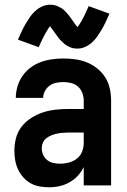

<svg xmlns="http://www.w3.org/2000/svg" viewBox="-20 -786 540 814"><path d="M188 8Q211 8 233 3Q255 -2 274.5 -13Q294 -24 309.5 -40.5Q325 -57 335 -78V0H451V-360Q451 -385 445.5 -410.5Q440 -436 426.5 -457.5Q413 -479 392.5 -495.5Q372 -512 348.5 -521.5Q325 -531 299.5 -534.5Q274 -538 249 -538Q224 -538 199.5 -534.5Q175 -531 152 -522.5Q129 -514 109 -499Q89 -484 75 -463.5Q61 -443 54 -419Q47 -395 47 -371H163Q163 -386 170.5 -400Q178 -414 190.5 -423Q203 -432 218 -435Q233 -438 249 -438Q265 -438 281.5 -434Q298 -430 310.5 -419Q323 -408 329 -392Q335 -376 335 -360V-324H270Q243 -324 215.5 -321Q188 -318 162 -309.5Q136 -301 112.5 -286Q89 -271 72 -249.5Q55 -228 48 -201Q41 -174 41 -147Q41 -126 44.5 -106Q48 -86 56.5 -68Q65 -50 78.5 -34.5Q92 -19 110 -9Q128 1 148 4.5Q168 8 188 8ZM235 -92Q221 -92 206.5 -95Q192 -98 180.5 -107Q169 -116 163 -129.5Q157 -143 157 -158Q157 -170 162 -181.5Q167 -193 177 -200.5Q187 -208 198.5 -212.5Q210 -217 222 -219.5Q234 -222 246 -223Q258 -224 270 -224H335V-180Q335 -161 328 -143Q321 -125 306 -113.5Q291 -102 272.5 -97Q254 -92 235 -92ZM308 -580Q326 -580 342 -587.5Q358 -595 371 -607Q384 -619 392.5 -631.5Q401 -644 409.5 -658Q418 -672 426.5 -689.5Q435 -707 444 -728L356 -760Q351 -749 346.5 -739Q342 -729 338 -720.5Q334 -712 330 -705Q326 -698 322.5 -692Q319 -686 316 -681.5Q313 -677 308 -671Q304 -676 299 -683Q294 -690 289.5 -696.5Q285 -703 281 -708.5Q277 -714 272 -720.5Q267 -727 261.5 -733Q256 -739 250.5 -744Q245 -749 237.5 -753Q230 -757 223.5 -760Q217 -763 209 -764.5Q201 -766 192 -766Q175 -766 158.5 -758.5Q142 -751 129 -739Q116 -727 107.5 -714.5Q99 -702 90.5 -688Q82 -674 73.5 -656.5Q65 -639 56 -618L144 -586Q149 -597 153.5 -607Q158 -617 162.5 -625.5Q167 -634 171 -641.5Q175 -649 178.5 -654.5Q182 -660 184.5 -664.5Q187 -669 192 -675Q197 -669 203 -660Q209 -651 214.5 -644Q220 -637 225.5 -629Q231 -621 238.5 -613.5Q246 -606 253 -600Q260 -594 270 -589Q280 -584 288.5 -582Q297 -580 308 -580Z"/></svg>

Font: Iosevka SS09
Style: Bold
Weight: 700
Monospace: yes
Designer: Belleve Invis
Foundry: Belleve Invis
Version: Version 5.2.1; ttfautohint (v1.8.3)